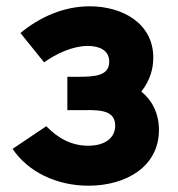

<svg xmlns="http://www.w3.org/2000/svg" viewBox="-20 -575 565 610"><path d="M261 15C381 15 485 -46 485 -162C485 -213.5 464 -256 429 -284C456 -319 467 -354.5 467 -392C467 -501 369 -555 265 -555C183 -555 106 -521 45 -470L120 -377C160 -405 211 -429 259 -429C295 -429 327 -416 327 -379C327 -334 282 -331 226 -331H194V-225H226C282 -225 346 -232 346 -176C346 -137 314 -112 260 -112C208 -112 165 -135 127 -174L20 -102C69 -29 160 15 261 15Z"/></svg>

Font: Eudonet ExtraBold
Style: Regular
Weight: 800
Designer: Mikhail Sharanda
Foundry: Mikhail Sharanda
Version: Version 4.503;Glyphs 3.1.2 (3151)